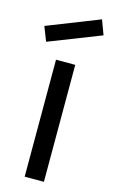

<svg xmlns="http://www.w3.org/2000/svg" viewBox="-133 -846 523 892"><g transform="rotate(15 128.5 -399.5)"><path d="M17.5 -631 -9.5 -700 241.5 -799 267.5 -729ZM176 -562.5V0H83.5V-562.5Z"/></g></svg>

Font: Russisch Sans Medium
Style: Regular
Weight: 500
Width: 4
Designer: Michael Sharanda (font) & Cristiano Sobral (main changes)
Foundry: Michael Sharanda
Version: Version 2.00;September 8, 2020;FontCreator 13.0.0.2681 64-bi